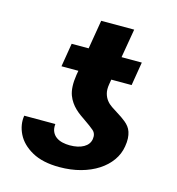

<svg xmlns="http://www.w3.org/2000/svg" viewBox="-101 -748 779 845"><g transform="rotate(15 288.0 -325.0)"><path d="M37.6 -168.7H179.3Q177.2 -147.7 183.8 -133.5Q190.3 -119.3 202.6 -110.6Q214.8 -101.9 231 -98.2Q247.2 -94.5 264.2 -94.5Q302.9 -94.5 327.4 -108.5Q351.9 -122.5 355.8 -147.4Q359.7 -172.2 343.8 -186.1Q335.2 -193.5 325.3 -200.8Q315.3 -208.1 304 -215.9Q289.8 -225.5 276.8 -234.9Q263.8 -244.3 252.8 -255Q241.8 -265.6 232.8 -278.6Q223.7 -291.5 217.3 -308.2Q204.2 -343.4 213.1 -400.9L216.6 -421.2H139.6L157.3 -528.4H234.7L256.7 -659.8H407L384.6 -528.4H476.9L459.2 -421.2H366.5L362.9 -399.5Q358.7 -374.6 363.3 -357.2Q367.9 -339.8 377.7 -327.2Q387.4 -314.6 401.3 -305.4Q415.1 -296.2 429.3 -287.3Q440.3 -280.5 450.5 -273.6Q460.6 -266.7 469.8 -259.2Q479.4 -251.4 487 -241.7Q494.7 -231.9 498.9 -219.1Q503.2 -206.3 504.1 -190Q505 -173.7 501.4 -152.7Q495.7 -117.5 474.6 -87.9Q453.5 -58.2 419.9 -36.4Q386.4 -14.6 341.8 -2.3Q297.2 9.9 244.7 9.9Q168.3 9.9 119.7 -17.4Q71.4 -44.4 51.1 -85.6Q30.9 -126.8 37.6 -168.7Z"/></g></svg>

Font: Inter P
Style: Bold Italic
Weight: 700
Italic angle: 9.39999°
Designer: Rasmus Andersson
Foundry: rsms
Version: Version 3.018;git-588b23468